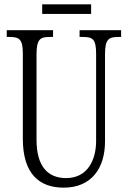

<svg xmlns="http://www.w3.org/2000/svg" viewBox="-20 -853 589 883"><path d="M174 -789H399V-833H174ZM273 10C401 10 463 -80 463 -203V-604C463 -673 480 -683 524 -683H537V-714H346V-683H362C406 -683 422 -673 422 -606V-205C422 -116 382 -34 284 -34C203 -34 148 -84 148 -210V-603C148 -673 165 -683 208 -683H224V-714H11V-683H25C68 -683 85 -673 85 -607V-215C85 -54 160 10 273 10Z"/></svg>

Font: Noto Serif Georgian ExtraCondensed Light
Style: Regular
Weight: 300
Width: 2
Designer: Monotype Design Team, Akaki Razmadze
Foundry: Google LLC
Version: Version 2.003